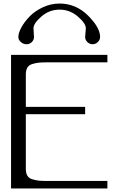

<svg xmlns="http://www.w3.org/2000/svg" viewBox="-20 -1058 706 1078"><path d="M583 -750V-708H250Q216.8 -708 200.7 -706.5Q184.6 -705.1 163.6 -699.2Q142.6 -693.4 133.8 -678.7Q125 -664.1 125 -639.6V-458H458V-417H125V-110.4Q125 -85.9 133.8 -71.3Q142.6 -56.6 163.6 -50.8Q184.6 -44.9 200.7 -43.5Q216.8 -42 250 -42H583V0H42V-750ZM314.5 -1038.1Q406.2 -1038.1 474.1 -970.7Q542 -903.3 542 -850.6Q542 -834 529.3 -821.8Q516.6 -809.6 500 -809.6Q483.4 -809.6 470.7 -821.8Q458 -834 458 -850.6Q458 -856.4 460 -874.5Q461.9 -892.6 461.9 -899.4Q461.9 -926.8 417 -965.3Q372.1 -1003.9 314.5 -1003.9Q256.8 -1003.9 212.4 -965.3Q168 -926.8 168 -899.4Q168 -892.6 169.4 -874.5Q170.9 -856.4 170.9 -850.6Q170.9 -834 158.7 -821.8Q146.5 -809.6 128.9 -809.6Q111.3 -809.6 97.2 -821.8Q83 -834 83 -850.6Q83 -873 100.1 -904.3Q117.2 -935.5 146.5 -965.8Q175.8 -996.1 220.7 -1017.1Q265.6 -1038.1 314.5 -1038.1Z"/></svg>

Font: okolaks
Style: Regular
Weight: 500
Version: Version 000.6.0